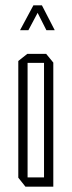

<svg xmlns="http://www.w3.org/2000/svg" viewBox="-20 -704 271 724"><path d="M84 -467V-501H154L181 -468V-467ZM76 0 49 -34V-35H146V0ZM49 -35V-474L83 -501H84V-35ZM146 0V-467H181V0ZM155 -590 108 -683 138 -684 186 -591V-590ZM56 -590V-591L106 -684H137L87 -590Z"/></svg>

Font: Foldit ExtraLight
Style: Regular
Weight: 250
Version: Version 1.003